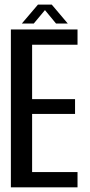

<svg xmlns="http://www.w3.org/2000/svg" viewBox="-20 -801 384 821"><path d="M26.5 0H311.5V-65.3H117.3V-313.8H300.9V-377.2H117.3V-609.7H311.5V-675H26.5ZM73.5 -700.5H124.5L172.2 -757.8L219.5 -700.5H269.7L201.3 -781.3H142.3Z"/></svg>

Font: Anybody Thin Condensed
Style: Regular
Weight: 100
Width: 3
Version: Version 1.113;gftools[0.9.25]